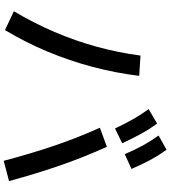

<svg xmlns="http://www.w3.org/2000/svg" viewBox="39 -934 922 1040"><g transform="rotate(90 500.0 -414.0)"><path d="M676 -576Q650 -631 625.5 -674Q601 -717 571 -758L649 -804Q681 -761 706 -715Q731 -669 756 -615ZM815 -629Q791 -685 767 -728.5Q743 -772 714 -812L791 -855Q823 -811 847.5 -765Q872 -719 895 -665ZM851 27Q811 -125 767.5 -252Q724 -379 672 -494L775 -532Q828 -416 873 -287.5Q918 -159 961 -2ZM41 -28Q105 -136 153 -248Q201 -360 233 -476.5Q265 -593 281 -714L391 -707Q375 -578 342 -453.5Q309 -329 259.5 -210.5Q210 -92 143 20Z"/></g></svg>

Font: M PLUS 2 Thin Medium
Style: Regular
Weight: 500
Version: Version 1.001